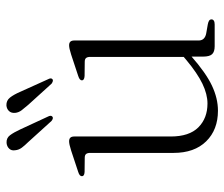

<svg xmlns="http://www.w3.org/2000/svg" viewBox="-72 -634 717 614"><g transform="rotate(-90 287.0 -327.5)"><path d="M412.5 -37V-82L411.5 -86V-398Q411.5 -407 408 -411.2Q404.5 -415.5 396 -415.5L350.5 -416Q343 -416.5 339.8 -418.8Q336.5 -421 336.5 -424.5Q336.5 -428 339.8 -431Q343 -434 351 -436.5L419 -459Q430 -462.5 437 -464Q444 -465.5 448.5 -465.5Q456.5 -465.5 460.2 -461.5Q464 -457.5 464 -449V-51.5Q464 -41 470 -35Q476 -29 487 -27L515.5 -22Q523.5 -20.5 527.5 -17.8Q531.5 -15 531.5 -10Q531.5 -5.5 527.5 -2.8Q523.5 0 515.5 0H445.5Q428 0 420.2 -8.2Q412.5 -16.5 412.5 -37ZM104.5 -131.5V-398Q104.5 -407 101 -411.2Q97.5 -415.5 89 -415.5L43.5 -416Q36 -416.5 33 -418.8Q30 -421 30 -424.5Q30 -428 33 -431Q36 -434 44 -436.5L112 -459Q123 -462.5 130 -464Q137 -465.5 141.5 -465.5Q149.5 -465.5 153.2 -461.5Q157 -457.5 157 -449V-140.5Q157 -81.5 186.2 -52.2Q215.5 -23 262.5 -23Q292 -23 325.8 -39.2Q359.5 -55.5 401.5 -90.5L425 -110.5L439.5 -96.5L414.5 -75.5Q360.5 -28 319.8 -8.8Q279 10.5 239.5 10.5Q178.5 10.5 141.5 -27.2Q104.5 -65 104.5 -131.5ZM179.5 -622 220.5 -533.5Q223 -529 223.2 -525.2Q223.5 -521.5 220.5 -519Q217.5 -516.5 213.8 -517.8Q210 -519 206.5 -522L139 -596.5Q128.5 -607 121.2 -616.8Q114 -626.5 113 -638Q111 -649.5 118 -657Q125 -664.5 136.5 -665.5Q152 -666.5 161 -654.5Q170 -642.5 179.5 -622ZM300 -621.5 340 -533Q342.5 -528.5 342.8 -524.8Q343 -521 340 -518.5Q337 -516.5 333.2 -517.8Q329.5 -519 326 -521.5L258 -596.5Q248.5 -607.5 241 -617.2Q233.5 -627 232.5 -638.5Q231.5 -650 238.2 -657.5Q245 -665 256.5 -666Q272 -666.5 281.5 -654.5Q291 -642.5 300 -621.5Z"/></g></svg>

Font: Fraunces ExtraLight
Style: Regular
Weight: 250
Version: Version 1.000;[b76b70a41]